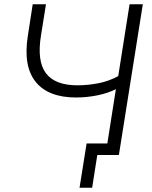

<svg xmlns="http://www.w3.org/2000/svg" viewBox="-20 -725 710 898"><path d="M411 153H352L385 -54H482L522 -308Q485 -289 435 -279Q385 -269 336 -269Q206 -269 147 -342Q88 -415 110 -556L133 -705H195L172 -561Q152 -440 194.5 -383Q237 -326 342 -326Q390 -326 439.5 -335.5Q489 -345 533 -369L586 -705H648L536 0H435Z"/></svg>

Font: Nunito Sans Light
Style: Italic
Weight: 300
Italic angle: -9°
Designer: Vernon Adams
Foundry: Vernon Adams
Version: Version 3.006; ttfautohint (v1.8.3)